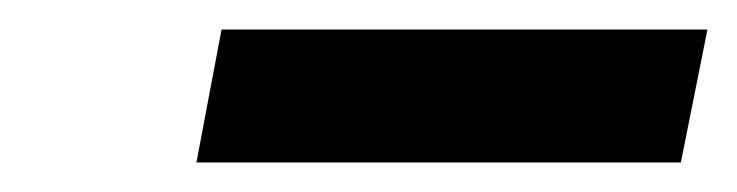

<svg xmlns="http://www.w3.org/2000/svg" viewBox="-20 -683 499 130"><path d="M459 -663 441 -573H113L130 -663Z"/></svg>

Font: MedMera Sans Semibold
Style: Italic
Weight: 600
Italic angle: -11°
Designer: Kasper Nordkvist
Foundry: UNCUT.wtf
Version: Version 1.300